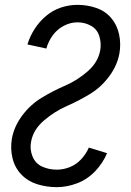

<svg xmlns="http://www.w3.org/2000/svg" viewBox="-20 -763 540 791"><path d="M214 8Q172 8 133.5 -4Q95 -16 68 -44Q41 -72 31.5 -111.5Q22 -151 29 -192Q38 -242 71.5 -287Q105 -332 152 -360.5Q199 -389 248 -410Q297 -431 340.5 -468.5Q384 -506 393 -556Q398 -586 389 -614.5Q380 -643 354.5 -657Q329 -671 299 -671Q270 -671 242.5 -656.5Q215 -642 197 -617Q179 -592 171 -563L93 -580Q103 -613 122.5 -643.5Q142 -674 170 -697.5Q198 -721 231.5 -732Q265 -743 299 -743Q339 -743 376 -730.5Q413 -718 437.5 -689.5Q462 -661 470.5 -622Q479 -583 472 -543Q463 -493 429.5 -448Q396 -403 349.5 -375Q303 -347 254 -325.5Q205 -304 161 -266.5Q117 -229 108 -179Q102 -148 114 -118.5Q126 -89 154 -76.5Q182 -64 214 -64Q241 -64 267.5 -74.5Q294 -85 314.5 -107Q335 -129 346 -155L421 -132Q404 -91 372 -57.5Q340 -24 298 -8Q256 8 214 8Z"/></svg>

Font: Iosevka SS08
Style: Italic
Weight: 400
Italic angle: -10°
Monospace: yes
Designer: Belleve Invis
Foundry: Belleve Invis
Version: 2.1.0; ttfautohint (v1.8.2)